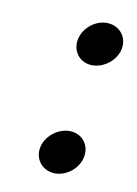

<svg xmlns="http://www.w3.org/2000/svg" viewBox="-51 -365 291 408"><g transform="rotate(10 95.0 -161.0)"><path d="M54 -41C50 -15 69 6 95 6C121 6 146 -15 150 -41C154 -67 136 -88 110 -88C84 -88 58 -67 54 -41ZM93 -281C89 -255 107 -234 133 -234C159 -234 185 -255 189 -281C193 -307 174 -328 148 -328C122 -328 97 -307 93 -281Z"/></g></svg>

Font: Charger Sport
Style: LitExtObl
Weight: 300
Designer: Jasper
Foundry: Cannot Into Space Fonts
Version: Version 1.1